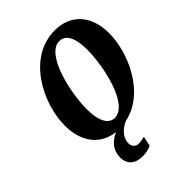

<svg xmlns="http://www.w3.org/2000/svg" viewBox="-269 -855 1224 1224"><g transform="rotate(-45 343.0 -242.5)"><path d="M284 240C311 240 338 234 361 224L375 157C354 162 337 165 321 165C295 165 276 145 276 117C276 59 328 20 366 4C579 -41 686 -297 686 -466C686 -645 580 -725 454 -725C205 -725 69 -445 69 -250C69 -92 154 -2 272 10C214 34 175 78 175 143C175 206 215 240 284 240ZM329 -59C280 -59 242 -109 242 -224C242 -374 305 -656 425 -656C479 -656 513 -605 513 -491C513 -341 452 -59 329 -59Z"/></g></svg>

Font: Noto Serif ExtraCondensed Black
Style: Italic
Weight: 900
Width: 2
Italic angle: -12°
Designer: Monotype Design Team
Foundry: Monotype Imaging Inc.
Version: Version 2.014